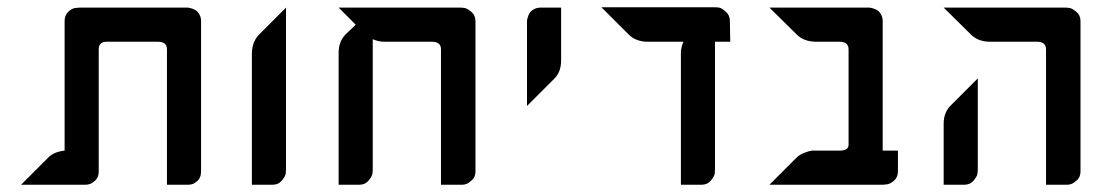

<svg xmlns="http://www.w3.org/2000/svg" viewBox="-20 -753 3062 529"><path d="M199 -732H274H389H493Q495 -732 497.5 -732Q500 -732 507 -730Q514 -728 519.5 -724.5Q525 -721 529.5 -713Q534 -705 534 -695V-286V-281Q534 -262 522 -253Q513 -244 498 -244H440V-354V-419V-552V-617Q440 -638 415 -638H389H274Q252 -638 252 -617V-552V-286V-281Q252 -262 239 -253Q230 -244 215 -244H209H158H38L113 -319Q129 -335 158 -338V-354V-419V-421V-695Q158 -711 168 -720.5Q178 -730 188 -731Z M768 -286Q768 -281 767 -274Q766 -267 756.5 -255.5Q747 -244 731 -244H674V-607Q675 -639 694 -658L768 -732Z M913 -732H1007H1248Q1253 -732 1260 -731Q1267 -730 1278.5 -720.5Q1290 -711 1290 -695V-286V-281Q1290 -263 1277 -254Q1267 -244 1253 -244H1195V-354V-419V-553V-617Q1195 -638 1170 -638H1038Q1023 -638 1007 -645V-286Q1007 -281 1006 -274Q1005 -267 995.5 -255.5Q986 -244 970 -244H913V-607Q913 -639 932 -658L960 -685Z M1526 -732V-586Q1526 -555 1507 -536L1432 -461V-691Q1432 -693 1432 -695.5Q1432 -698 1434 -705Q1436 -712 1439.5 -717.5Q1443 -723 1451 -727.5Q1459 -732 1469 -732Z M1950 -733Q1955 -733 1961.5 -732Q1968 -731 1979.5 -721Q1991 -711 1991 -695L1992 -638H1950V-286Q1950 -281 1949 -274Q1948 -267 1938.5 -255.5Q1929 -244 1913 -244H1856V-607Q1856 -622 1863 -638H1762Q1731 -639 1712 -658L1637 -733Z M2100 -732H2371Q2373 -732 2375.5 -732Q2378 -732 2385 -730Q2392 -728 2397.5 -724.5Q2403 -721 2407.5 -713Q2412 -705 2412 -695V-338H2454V-281Q2454 -265 2443.5 -255.5Q2433 -246 2423 -245L2412 -244H2367H2100L2175 -319Q2183 -327 2196 -332Q2209 -337 2217 -338H2226H2293Q2318 -338 2318 -354V-419V-553V-617Q2318 -638 2293 -638H2226Q2194 -639 2175 -658Z M2580 -732H2915Q2920 -732 2927 -731Q2934 -730 2945.5 -720.5Q2957 -711 2957 -695V-286V-281Q2957 -263 2944 -254Q2934 -244 2920 -244H2862V-354V-419V-553V-617Q2862 -638 2837 -638H2705Q2674 -639 2655 -658ZM2674 -537V-286Q2674 -281 2673 -274Q2672 -267 2662.5 -255.5Q2653 -244 2637 -244H2580V-412Q2580 -443 2599 -462Z"/></svg>

Font: ECO
Style: Regular
Weight: 400
Version: Version 1.1